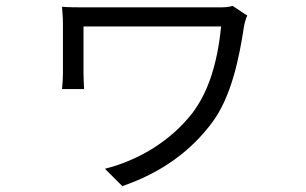

<svg xmlns="http://www.w3.org/2000/svg" viewBox="-20 -557 1040 653"><path d="M821 -504 771 -537C756 -532 739 -532 723 -532C680 -532 304 -532 278 -532C244 -532 212 -532 191 -534C192 -517 194 -497 194 -479C194 -446 194 -332 194 -307C194 -293 193 -273 191 -254H266C265 -274 264 -296 264 -307C264 -332 264 -443 264 -467C322 -467 688 -467 732 -467C719 -337 687 -242 634 -172C561 -79 455 -13 337 17L396 76C530 30 630 -44 702 -141C766 -227 793 -356 810 -468C811 -476 817 -497 821 -504Z"/></svg>

Font: Noto Sans JP DemiLight
Style: Regular
Weight: 350
Designer: Ryoko NISHIZUKA 西塚涼子 (kana, bopomofo & ideographs); Paul D. Hunt (Latin, Greek & Cyrillic); Sandoll Communications 산돌커뮤니
Foundry: Adobe
Version: Version 2.004;hotconv 1.0.118;makeotfexe 2.5.65603